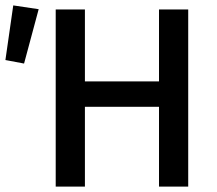

<svg xmlns="http://www.w3.org/2000/svg" viewBox="-36 -690 801 710"><path d="M13 -670 -16 -468 53 -455 107 -656ZM170 -655V0H278V-295H552V0H660V-655H552V-389H278V-655Z"/></svg>

Font: Cambridge Sans Medium
Style: Regular
Weight: 500
Version: Version 2.020;PS 002.020;hotconv 1.0.88;makeotf.lib2.5.64775